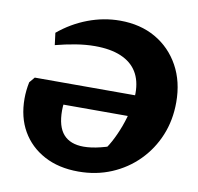

<svg xmlns="http://www.w3.org/2000/svg" viewBox="-78 -767 886 861"><g transform="rotate(10 364.5 -336.5)"><path d="M333 13Q243 13 177 -22.5Q111 -58 75 -120.5Q39 -183 39 -268Q39 -286 41 -305Q43 -324 47 -343L68 -368H626L607 -271H143L224 -329Q219 -301 216.5 -281Q214 -261 214 -244Q214 -171 245 -136Q276 -101 337 -101Q371 -101 413.5 -111.5Q456 -122 512 -144L419 -89Q440 -112 459 -147Q478 -182 493 -222.5Q508 -263 516.5 -303Q525 -343 525 -378Q525 -435 501 -474Q477 -513 429 -533.5Q381 -554 310 -554Q268 -554 222.5 -546.5Q177 -539 131 -527L124 -582Q184 -632 255.5 -659Q327 -686 401 -686Q494 -686 563.5 -646Q633 -606 672.5 -534.5Q712 -463 712 -369Q712 -287 683.5 -218Q655 -149 603.5 -97Q552 -45 483 -16Q414 13 333 13Z"/></g></svg>

Font: Piazzolla Thin Black
Style: Italic
Weight: 900
Italic angle: -11.3°
Version: Version 2.005